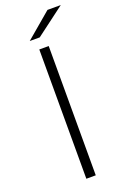

<svg xmlns="http://www.w3.org/2000/svg" viewBox="-166 -926 634 977"><g transform="rotate(-20 151.0 -437.5)"><path d="M122 0V-700H173V0ZM91 -757 230 -875H302L145 -757Z"/></g></svg>

Font: Modern
Style: Regular
Weight: 300
Designer: Julieta Ulanovsky
Foundry: Julieta Ulanovsky
Version: Version 8.000